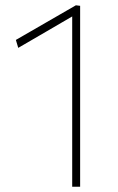

<svg xmlns="http://www.w3.org/2000/svg" viewBox="-20 -706 448 726"><path d="M49 -525 40 -555Q97 -588 153.5 -620.5Q210 -653 267 -686V-652Q212.5 -620 158.2 -588.5Q104 -557 49 -525ZM253 0Q253 -56.5 253 -108.5Q253 -160.5 253 -221V-447Q253 -502 253 -557.2Q253 -612.5 253 -668L267 -686L283 -684Q283 -630 283 -570.5Q283 -511 283 -447V-221Q283 -160.5 283 -108.5Q283 -56.5 283 0Z"/></svg>

Font: Commissioner Thin Thin
Style: Regular
Weight: 250
Version: Version 1.000